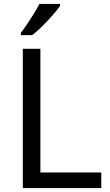

<svg xmlns="http://www.w3.org/2000/svg" viewBox="-20 -964 564 984"><path d="M97 0V-714H187V-80H499V0ZM288 -934Q276 -916 251 -887.5Q226 -859 197.5 -830.5Q169 -802 145 -784H87V-796Q102 -815 119.5 -841Q137 -867 154 -894.5Q171 -922 182 -944H288Z"/></svg>

Font: Noto Sans Old Turkic
Style: Regular
Weight: 400
Designer: Monotype Design Team
Foundry: Monotype Imaging Inc.
Version: Version 2.003; ttfautohint (v1.8.4.7-5d5b)